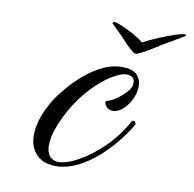

<svg xmlns="http://www.w3.org/2000/svg" viewBox="-60 -518 597 591"><g transform="rotate(10 238.0 -222.5)"><path d="M466 -456Q478 -458 476 -453Q476 -452 461.5 -443.5Q447 -435 429.5 -425Q412 -415 403 -409Q381 -395 362.5 -384.5Q344 -374 337 -372Q333 -371 329 -372Q325 -374 313 -384.5Q301 -395 289 -409Q284 -415 273.5 -425Q263 -435 254.5 -443.5Q246 -452 246 -453Q248 -456 254 -456Q259 -456 276 -449Q293 -442 313 -431Q333 -420 346 -409Q365 -419 389.5 -429.5Q414 -440 435.5 -447.5Q457 -455 466 -456ZM150 12Q132 12 115 6Q95 -1 81.5 -21Q68 -41 68 -72Q68 -95 77 -123.5Q86 -152 107 -186Q119 -205 139 -228.5Q159 -252 185 -274Q211 -296 240 -310Q269 -324 298 -324Q333 -324 346.5 -309.5Q360 -295 360 -275Q360 -259 354 -243Q348 -227 340 -216Q328 -200 316.5 -193Q305 -186 294 -186Q281 -186 273.5 -194.5Q266 -203 268 -212Q284 -216 300.5 -227.5Q317 -239 329 -252.5Q341 -266 342 -276Q344 -291 336.5 -297.5Q329 -304 317 -304Q299 -304 270.5 -286Q242 -268 213 -237.5Q184 -207 162 -170Q144 -139 131.5 -106.5Q119 -74 119 -48Q119 -35 123 -24.5Q127 -14 136 -8Q144 -2 157 -2Q182 -2 219 -22.5Q256 -43 293 -79Q330 -115 356 -162Q359 -167 363 -167Q366 -167 368.5 -163.5Q371 -160 370 -156Q342 -109 305 -70.5Q268 -32 228 -10Q188 12 150 12Z"/></g></svg>

Font: Fleur De Leah
Style: Regular
Weight: 400
Designer: Robert E. Leuschke
Foundry: Robert E. Leuschke
Version: Version 1.010; ttfautohint (v1.8.3)